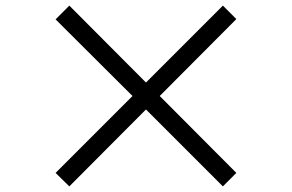

<svg xmlns="http://www.w3.org/2000/svg" viewBox="-20 -718 1040 684"><path d="M822 -102 549 -376 822 -650 774 -698 500 -424 227 -698 178 -649 452 -376 178 -102 227 -54 500 -328 774 -54Z"/></svg>

Font: Noto Sans T Chinese Regular
Style: Regular
Weight: 400
Designer: Ryoko NISHIZUKA (kana & ideographs); Paul D. Hunt (Latin, Greek & Cyrillic); Wenlong ZHANG (bopomofo); Sandoll Communica
Foundry: Adobe Systems Incorporated
Version: Version 1.000;PS 1;hotconv 1.0.78;makeotf.lib2.5.61930